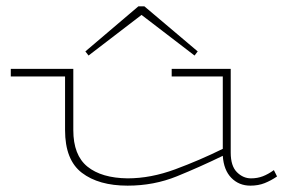

<svg xmlns="http://www.w3.org/2000/svg" viewBox="-20 -574 953 605"><path d="M426 -527 259 -399 249 -412 416 -554H435L603 -412L593 -399ZM853 -18Q834 -5 814 3Q794 11 769 11Q733 11 709 -13.5Q685 -38 682 -83Q610 -48 537.5 -18.5Q465 11 382 11Q291 11 238 -29.5Q185 -70 185 -164V-333H14V-357H211V-164Q211 -85 255.5 -49Q300 -13 382 -12Q455 -12 532 -40.5Q609 -69 682 -105V-333H521V-357H707V-93Q707 -51 726.5 -31.5Q746 -12 771 -12Q791 -12 808 -18.5Q825 -25 843 -38Z"/></svg>

Font: BhuTuka Expanded One
Style: Regular
Weight: 400
Designer: Erin McLaughlin
Version: Version 1.000; ttfautohint (v1.8.3)